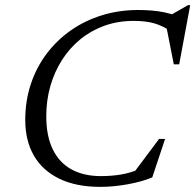

<svg xmlns="http://www.w3.org/2000/svg" viewBox="-20 -719 762 749"><path d="M521.5 -58 498 -40 600.5 -177H624L574 -27Q535 -10.5 478.8 -0.2Q422.5 10 372 10Q277 10 211.5 -21.8Q146 -53.5 112.2 -112Q78.5 -170.5 78.5 -251Q78.5 -325.5 100.2 -391Q122 -456.5 162 -509.5Q202 -562.5 256.8 -600.8Q311.5 -639 378 -659.5Q444.5 -680 519 -680Q545 -680 570.5 -678Q596 -676 621 -671Q646 -666 670.5 -656.5L641 -657.5L713.5 -699H722L679 -468H658L629 -615L653.5 -593Q616 -618 582.5 -627.8Q549 -637.5 501.5 -637.5Q440.5 -637.5 388 -618.8Q335.5 -600 293.5 -565.8Q251.5 -531.5 221.8 -484.8Q192 -438 176.2 -382.5Q160.5 -327 160.5 -265.5Q160.5 -188.5 185.8 -136.5Q211 -84.5 258.8 -58.2Q306.5 -32 374 -32Q412 -32 447.8 -37.5Q483.5 -43 521.5 -58Z"/></svg>

Font: Newsreader 16pt
Style: Italic
Weight: 400
Italic angle: -17°
Designer: Hugues Gentile
Foundry: Production Type
Version: Version 1.003